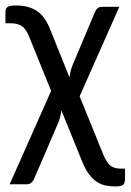

<svg xmlns="http://www.w3.org/2000/svg" viewBox="-24 -502 471 690"><path d="M196.8 -105Q194.8 -92.3 191.7 -80.1Q188.5 -67.9 184.6 -59.1L97.7 142.6Q94.7 149.4 88.6 154.8Q82.5 160.2 71.8 160.2H10.7L159.7 -175.3L81.5 -368.2Q75.7 -382.3 69.8 -391.8Q64 -401.4 55.9 -407.2Q47.9 -413.1 37.1 -415.8Q26.4 -418.5 11.2 -418.5H-4.4V-450.7Q-4.4 -457 -4.2 -462.9Q-3.9 -468.8 -0.7 -473.1Q2.4 -477.5 9.8 -480Q17.1 -482.4 31.2 -482.4Q53.7 -482.4 72.5 -478Q91.3 -473.6 106.4 -464.1Q121.6 -454.6 133.3 -439Q145 -423.3 154.3 -401.4L225.6 -224.1Q227.5 -237.3 230.7 -249.5Q233.9 -261.7 238.3 -271.5L317.9 -460.4Q320.8 -467.3 326.7 -472.4Q332.5 -477.5 343.8 -477.5H404.8L262.2 -155.8L346.7 52.2Q357.4 79.1 370.8 91.6Q384.3 104 409.2 104H425.3V138.7Q425.3 156.7 418.2 162.4Q411.1 168 390.6 168Q372.1 168 355.2 164.6Q338.4 161.1 323.5 151.1Q308.6 141.1 295.4 123.5Q282.2 106 271 77.6Z"/></svg>

Font: Carlito
Style: Regular
Weight: 400
Designer: Lukasz Dziedzic
Foundry: tyPoland Lukasz Dziedzic
Version: Version 1.104